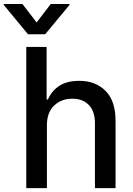

<svg xmlns="http://www.w3.org/2000/svg" viewBox="-64 -969 686 989"><path d="M177.6 -323.9V0H71.4V-727.3H176.1V-456.7H182.9Q202.1 -501.1 241.5 -526.8Q280.9 -552.6 344.5 -552.6Q428.6 -552.6 479.9 -500.7Q531.2 -448.9 531.2 -346.9V0H425.1V-334.2Q425.1 -394.2 394.2 -427.4Q363.3 -460.6 308.2 -460.6Q251.4 -460.6 214.5 -424.9Q177.6 -389.2 177.6 -323.9ZM51.5 -948.5 124.6 -853.3 197.4 -948.5H293.7V-943.2L168.7 -792.6H80.3L-44.4 -943.2V-948.5Z"/></svg>

Font: Inter Zeller Medium
Style: Regular
Weight: 500
Designer: Rasmus Andersson; Joe Bland
Foundry: zeller
Version: Version 3.015;git-dec3a8cb1